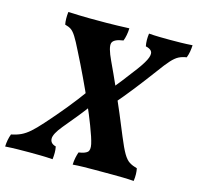

<svg xmlns="http://www.w3.org/2000/svg" viewBox="-124 -785 923 895"><g transform="rotate(15 337.0 -338.0)"><path d="M301.9 3Q302.4 -14.8 305.7 -30.5Q309 -46.2 313.5 -58.8Q343.9 -63.2 355.1 -73.5Q366.3 -83.8 360.4 -111.6Q354.5 -139.3 332.9 -195.3Q315.2 -241.7 292.1 -294.1Q269 -346.4 242.3 -402.7Q215.7 -459 186.8 -515.6Q166 -557.9 153.2 -578Q140.4 -598.2 128.9 -606Q117.3 -613.7 99.3 -618.2Q96.8 -630.8 96.5 -646.7Q96.3 -662.7 98.3 -679Q124.8 -678 151.6 -677Q178.4 -676 201.5 -676Q224.5 -676 240.4 -676Q259.4 -676 283.9 -676Q308.4 -676 336.4 -677Q364.5 -678 392.6 -679Q392.1 -661.7 389 -645.7Q386 -629.8 381 -617.2Q334.2 -610.8 328.2 -590.1Q322.3 -569.4 349.8 -510.9Q376.1 -455.2 401.5 -397.9Q426.9 -340.6 450 -285.7Q473.1 -230.8 492.3 -183.5Q513.4 -132.2 527.9 -107.6Q542.5 -82.9 557.8 -73.4Q573.1 -63.8 595.2 -57.8Q597.7 -45.7 598.2 -30.5Q598.7 -15.2 596.2 3Q569.3 1 542.2 0.5Q515.2 0 492.1 0Q469.1 0 452.2 0Q432.8 0 406.3 0Q379.9 0 352.9 0.5Q325.8 1 301.9 3ZM-24.1 3Q-23 -29.4 -12.4 -58.3Q13.4 -63.3 33.8 -72.8Q54.2 -82.3 75.2 -100.7Q96.1 -119.1 123.9 -150.4Q167.4 -198.8 208.4 -249.1Q249.3 -299.3 282 -345L323.8 -297.4Q299.1 -262.7 270.6 -227.3Q242.2 -191.9 210.7 -154.5Q174.8 -111.2 175.7 -88.2Q176.5 -65.2 203.8 -58.3Q206.8 -43.6 206.8 -28.4Q206.8 -13.2 204.8 3Q176.4 1 146.9 0.5Q117.4 0 93.5 0Q65 0 35.5 0.5Q6 1 -24.1 3ZM411.3 -321.1 365.5 -364.7Q392.9 -396 423 -434.6Q453.2 -473.2 478.7 -507.6Q509.2 -549 517 -571.2Q524.8 -593.4 516.3 -603.6Q507.9 -613.8 488.6 -617.7Q483 -646 487.6 -679Q512.1 -677 539.9 -676.5Q567.8 -676 589.3 -676Q615.4 -676 642.2 -676.5Q669 -677 697.7 -679Q697.1 -664.3 694.4 -648.1Q691.6 -631.9 686 -617.7Q665 -614.7 648.9 -606.5Q632.8 -598.3 614.3 -578Q595.9 -557.7 567.6 -518.6Q524.2 -460.2 486.7 -412.5Q449.2 -364.9 411.3 -321.1Z"/></g></svg>

Font: Vollkorn
Style: Italic
Weight: 400
Italic angle: -11°
Designer: Friedrich Althausen
Foundry: Friedrich Althausen
Version: Version 5.001